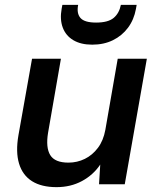

<svg xmlns="http://www.w3.org/2000/svg" viewBox="-20 -759 649 791"><path d="M213 12Q151 12 112 -12.5Q73 -37 58.5 -85Q44 -133 56 -202L112 -517H231L178 -212Q168 -151 187 -120Q206 -89 262 -89Q298 -89 329.5 -104.5Q361 -120 383.5 -150Q406 -180 414 -224L465 -517H585L494 0H388L393 -81Q364 -38 317.5 -13Q271 12 213 12ZM360 -575Q313 -575 282 -593.5Q251 -612 238.5 -645.5Q226 -679 234 -723L237 -739H302Q295 -704 311.5 -685Q328 -666 376 -666Q425 -666 448 -685Q471 -704 478 -739H543L540 -722Q532 -678 507.5 -645Q483 -612 445.5 -593.5Q408 -575 360 -575Z"/></svg>

Font: DM Sans 11pt SemiBold
Style: Italic
Weight: 600
Italic angle: -10°
Version: Version 4.004;gftools[0.9.30]